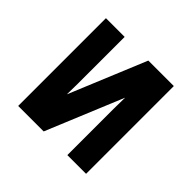

<svg xmlns="http://www.w3.org/2000/svg" viewBox="-135 -675 820 820"><g transform="rotate(45 275.0 -265.0)"><path d="M70 0V-530H183V-318Q183 -284 183 -250Q183 -216 182 -182L326 -530H480V0H367V-212Q367 -246 367 -280Q367 -314 368 -348L224 0Z"/></g></svg>

Font: Lode Term
Style: Bold
Weight: 700
Monospace: yes
Designer: Belleve Invis
Foundry: Belleve Invis
Version: Version 29.2.0